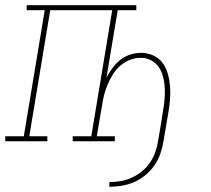

<svg xmlns="http://www.w3.org/2000/svg" viewBox="-38 -540 808 734"><path d="M380 174V156Q401 156 422.5 152.5Q444 149 465 139.5Q486 130 504 115.5Q522 101 535 82Q548 63 555.5 42Q563 21 566 0Q571 -29 576 -57.5Q581 -86 585 -115Q589 -137 591 -158.5Q593 -180 592 -202Q591 -224 586 -244.5Q581 -265 570 -282Q559 -299 540.5 -309Q522 -319 500 -319Q479 -319 458.5 -311Q438 -303 421.5 -288.5Q405 -274 393.5 -255.5Q382 -237 373.5 -217Q365 -197 360 -177Q355 -157 352 -136L332 -19H401V0H240V-19H311L391 -501H154L74 -19H143V0H-18V-19H53L133 -501H64V-520H483V-501H412L369 -243Q379 -262 392 -280Q405 -298 422.5 -311.5Q440 -325 460.5 -331.5Q481 -338 501 -338Q526 -338 548 -328Q570 -318 583.5 -299.5Q597 -281 603.5 -258Q610 -235 612 -211Q614 -187 612 -161.5Q610 -136 606 -112L587 0Q583 24 575 47.5Q567 71 552.5 92Q538 113 518 129.5Q498 146 475 156Q452 166 427.5 170Q403 174 380 174Z"/></svg>

Font: Iosevka Etoile Thin Oblique
Style: Regular
Weight: 100
Italic angle: -9°
Designer: Belleve Invis
Foundry: Belleve Invis
Version: Version 15.5.2; ttfautohint (v1.8.4)